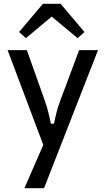

<svg xmlns="http://www.w3.org/2000/svg" viewBox="-20 -779 551 1007"><path d="M116 -579 251 -692 387 -579 423 -611 298 -759H205L80 -611ZM263 -130H247Q245 -141 236 -179.5Q227 -218 215 -251L121 -516H20L207 -19L108 208H211L494 -516H395L296 -251Q283 -218 274 -179.5Q265 -141 263 -130Z"/></svg>

Font: Voces
Style: Regular
Weight: 400
Designer: Ana Paula Megda, Pablo Ugerman
Foundry: Ana Paula Megda, Pablo Ugerman
Version: Version 1.100